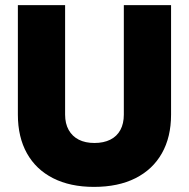

<svg xmlns="http://www.w3.org/2000/svg" viewBox="-20 -720 740 752"><path d="M348 12Q255 12 188 -22Q121 -56 85.5 -119.5Q50 -183 50 -271H235Q235 -236 249 -211Q263 -186 288.5 -173Q314 -160 350 -160Q386 -160 412 -173Q438 -186 451.5 -211Q465 -236 465 -271H650Q650 -183 614 -119.5Q578 -56 510.5 -22Q443 12 348 12ZM50 -271V-700H235V-271ZM465 -271V-700H650V-271Z"/></svg>

Font: Figtree Light Black
Style: Regular
Weight: 900
Version: Version 2.000